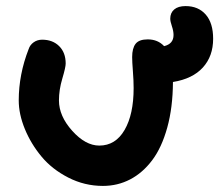

<svg xmlns="http://www.w3.org/2000/svg" viewBox="-20 -615 718 625"><path d="M314.9 -9.8Q255.4 -9.8 202.4 -36.9Q149.4 -64 115 -105.5Q80.6 -147 60.8 -195.3Q41 -243.7 41 -288.1Q41 -372.6 73.2 -455.1Q77.6 -468.8 89.6 -477.3Q101.6 -485.8 117.2 -485.8Q151.4 -485.8 172.6 -464.8Q193.8 -443.8 193.8 -408.2Q193.8 -396 182.9 -359.4Q171.9 -322.8 171.9 -288.1Q171.9 -237.3 215.1 -189.2Q258.3 -141.1 303.2 -141.1Q356 -141.1 385.5 -191.9Q415 -242.7 415 -328.1Q415 -352.5 412.6 -383.3Q410.2 -414.1 410.2 -429.2Q410.2 -458 421.4 -472.4Q432.6 -486.8 460.9 -486.8Q493.7 -486.8 514.2 -464.8Q544.9 -472.2 544.9 -501Q544.9 -513.7 539.6 -529.5Q534.2 -545.4 534.2 -554.2Q534.2 -573.2 547.1 -584.2Q560.1 -595.2 584 -595.2Q625.5 -595.2 649.7 -567.6Q673.8 -540 673.8 -488.8Q673.8 -432.1 640.4 -395.3Q606.9 -358.4 543 -348.1Q542.5 -264.6 524.4 -199.5Q506.3 -134.3 475.3 -93.3Q444.3 -52.2 403.6 -31Q362.8 -9.8 314.9 -9.8Z"/></svg>

Font: Shantell Sans Irregular
Style: Regular
Weight: 600
Designer: Stephen Nixon, Anya Danilova, Shantell Martin
Foundry: Arrow Type
Version: Version 1.006;[9816181b4]